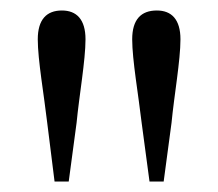

<svg xmlns="http://www.w3.org/2000/svg" viewBox="-20 -825 416 366"><path d="M98 -805C69 -805 52 -788 52 -750C52 -711 64 -643 70 -591L84 -479H111L126 -591C131 -643 143 -710 143 -750C143 -788 126 -805 98 -805ZM279 -805C249 -805 232 -788 232 -750C232 -711 244 -643 250 -591L265 -479H292L307 -591C312 -643 324 -710 324 -750C324 -788 307 -805 279 -805Z"/></svg>

Font: Noto Serif CJK TC
Style: Regular
Weight: 400
Designer: Ryoko NISHIZUKA 西塚涼子 (kana & ideographs); Frank Grießhammer (Latin, Greek & Cyrillic); Wenlong ZHANG 张文龙 (bopomofo); San
Foundry: Adobe
Version: Version 2.001;hotconv 1.1.0;makeotfexe 2.6.0